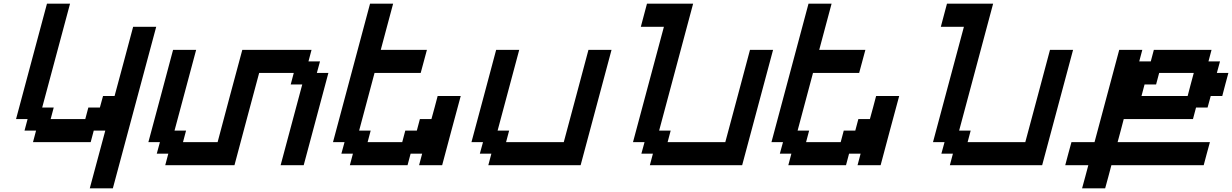

<svg xmlns="http://www.w3.org/2000/svg" viewBox="-20 -895 6674 1040"><path d="M466.3 125H591.3Q630.4 -20.5 708.7 -312.5Q787.1 -604.5 826.2 -750H701.2Q684.6 -687.5 651.1 -562.5Q617.7 -437.5 600.6 -375H538.1L521 -312.5H458.5L441.9 -250H254.4L271 -312.5H208.5L359.4 -875H234.4Q206.5 -771 150.6 -562.5Q94.7 -354 66.9 -250H129.4L112.8 -187.5H175.3L158.7 -125H471.2L487.8 -187.5H550.3Z M1500 0H1625Q1647 -83 1691.9 -250Q1736.8 -417 1758.8 -500H1696.3L1713.4 -562.5H1650.9L1667.5 -625H1292.5Q1270 -542 1225.3 -375.2Q1180.7 -208.5 1158.7 -125H971.2L987.8 -187.5H925.3L1042.5 -625H917.5Q895.5 -542 850.8 -375Q806.2 -208 783.7 -125H846.2L829.1 -62.5H891.6L875 0H1250Q1272 -83 1316.7 -250Q1361.3 -417 1383.8 -500H1571.3L1554.7 -437.5H1617.2Z M2250 0H2375Q2391.6 -62.5 2425 -187.5Q2458.5 -312.5 2475.6 -375H2350.6Q2345.2 -354 2334 -312.3Q2322.8 -270.5 2316.9 -250H2254.4L2237.8 -187.5H2175.3L2158.7 -125H1971.2L1987.8 -187.5H1925.3L2008.8 -500H2258.8Q2264.2 -520.5 2275.6 -562.3Q2287.1 -604 2292.5 -625H2042.5Q2053.7 -667 2075.9 -750Q2098.1 -833 2109.4 -875H1984.4L1783.7 -125H1846.2L1829.1 -62.5H1891.6L1875 0H2187.5L2204.1 -62.5H2266.6Z M2625 0H3125Q3152.8 -104 3208.7 -312.3Q3264.6 -520.5 3292.5 -625H3167.5Q3145.5 -542 3100.8 -375.2Q3056.2 -208.5 3033.7 -125H2721.2L2737.8 -187.5H2675.3L2792.5 -625H2667.5Q2645.5 -542 2600.8 -375Q2556.2 -208 2533.7 -125H2596.2L2579.1 -62.5H2641.6Z M3500 0H4000Q4027.8 -104 4083.7 -312.3Q4139.6 -520.5 4167.5 -625H4042.5Q4020.5 -542 3975.8 -375.2Q3931.2 -208.5 3908.7 -125H3596.2L3612.8 -187.5H3550.3L3734.4 -875H3484.4Q3479 -854 3467.8 -812.5Q3456.5 -771 3451.2 -750H3576.2Q3548.3 -646 3492.4 -437.5Q3436.5 -229 3408.7 -125H3471.2L3454.1 -62.5H3516.6Z M4625 0H4750Q4766.6 -62.5 4800 -187.5Q4833.5 -312.5 4850.6 -375H4725.6Q4720.2 -354 4709 -312.3Q4697.8 -270.5 4691.9 -250H4629.4L4612.8 -187.5H4550.3L4533.7 -125H4346.2L4362.8 -187.5H4300.3L4383.8 -500H4633.8Q4639.2 -520.5 4650.6 -562.3Q4662.1 -604 4667.5 -625H4417.5Q4428.7 -667 4450.9 -750Q4473.1 -833 4484.4 -875H4359.4L4158.7 -125H4221.2L4204.1 -62.5H4266.6L4250 0H4562.5L4579.1 -62.5H4641.6Z M5125 0H5625Q5652.8 -104 5708.7 -312.3Q5764.6 -520.5 5792.5 -625H5667.5Q5645.5 -542 5600.8 -375.2Q5556.2 -208.5 5533.7 -125H5221.2L5237.8 -187.5H5175.3L5359.4 -875H5109.4Q5104 -854 5092.8 -812.5Q5081.5 -771 5076.2 -750H5201.2Q5173.3 -646 5117.4 -437.5Q5061.5 -229 5033.7 -125H5096.2L5079.1 -62.5H5141.6Z M5841.3 125H5966.3Q5972.2 104 5983.4 62.5Q5994.6 21 6000 0H6500Q6505.4 -21 6516.6 -62.5Q6527.8 -104 6533.7 -125H6033.7Q6039.6 -145.5 6050.5 -187.3Q6061.5 -229 6066.9 -250H6441.9L6458.5 -312.5H6521L6538.1 -375H6600.6Q6606 -395.5 6616.9 -437.3Q6627.9 -479 6633.8 -500H6571.3L6588.4 -562.5H6525.9L6542.5 -625H6230L6213.4 -562.5H6150.9L6167.5 -625H6042.5Q6020 -542 5975.6 -375Q5931.2 -208 5908.7 -125H5783.7Q5777.8 -104 5766.6 -62.5Q5755.4 -21 5750 0H5875Q5869.6 21 5858.4 62.5Q5847.2 104 5841.3 125ZM6413.1 -375H6163.1L6179.7 -437.5H6242.2L6258.8 -500H6446.3Q6440.4 -479 6429.4 -437.3Q6418.5 -395.5 6413.1 -375Z"/></svg>

Font: Faithful 32x
Style: Oblique
Weight: 400
Foundry: Faithful Resource Pack
Version: Version 1.0; January 27, 2023